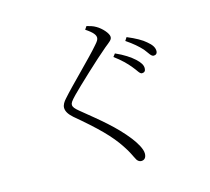

<svg xmlns="http://www.w3.org/2000/svg" viewBox="-118 -926 1235 1130"><g transform="rotate(-15 500.0 -361.5)"><path d="M745 -434C760 -434 768 -442 768 -459C768 -478 757 -496 732 -519C708 -541 671 -566 621 -588L607 -570C649 -539 678 -510 699 -484C721 -459 731 -434 745 -434ZM839 -516C852 -516 861 -524 861 -539C861 -560 849 -579 822 -601C800 -621 762 -642 712 -663L699 -643C742 -614 768 -591 792 -565C813 -539 823 -516 839 -516ZM544 -705C544 -694 538 -684 520 -664C472 -607 324 -464 274 -406C260 -391 249 -373 249 -356C249 -334 263 -313 288 -291C411 -188 482 -118 530 -44C558 -3 567 23 578 42C583 54 594 64 608 64C627 64 639 51 639 26C639 -2 615 -42 589 -76C518 -167 436 -231 331 -317C309 -335 298 -347 298 -361C298 -372 304 -382 333 -412C374 -454 510 -582 576 -637C608 -663 622 -671 622 -689C622 -711 587 -749 557 -766C539 -777 522 -781 501 -787L488 -768C532 -739 544 -721 544 -705Z"/></g></svg>

Font: Noto Serif CJK JP Light
Style: Regular
Weight: 300
Designer: Ryoko NISHIZUKA 西塚涼子 (kana & ideographs); Frank Grießhammer (Latin, Greek & Cyrillic); Wenlong ZHANG 张文龙 (bopomofo); San
Foundry: Adobe Systems Incorporated
Version: Version 1.001;PS 1.001;hotconv 16.6.54;makeotf.lib2.5.65590